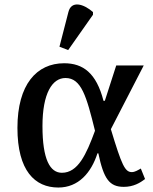

<svg xmlns="http://www.w3.org/2000/svg" viewBox="-20 -829 686 859"><path d="M285 -605 396 -763V-775C354 -812 299 -828 286 -775L246 -620ZM241 10C331 10 388 -56 416 -143H420C444 -29 469 7 534 7C577 7 607 -11 629 -28L610 -75C596 -67 583 -59 570 -59C539 -59 525 -89 476 -251L623 -536H500L449 -378H443C411 -503 351 -546 267 -546C144 -546 58 -451 58 -257C58 -65 136 10 241 10ZM257 -56C204 -56 170 -115 170 -265C170 -412 214 -480 273 -480C344 -480 367 -398 405 -244C366 -138 329 -56 257 -56Z"/></svg>

Font: Noto Serif Medium
Style: Regular
Weight: 500
Designer: Monotype Design Team
Foundry: Monotype Imaging Inc.
Version: Version 2.013